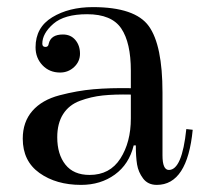

<svg xmlns="http://www.w3.org/2000/svg" viewBox="-20 -500 565 540"><path d="M241 -480Q360 -480 398.5 -426.5Q437 -373 437 -240V-63Q437 -22 455 -22Q492 -22 504 -137L522 -135Q507 20 421 20Q396 20 382.5 2Q369 -16 365.5 -37.5Q362 -59 362 -91H356Q343 -38 303 -9Q263 20 208 20Q138 20 91 -13.5Q44 -47 44 -110Q44 -157 71 -188Q98 -219 147.5 -232Q197 -245 243 -249Q289 -253 348 -252V-301Q348 -380 321 -420Q294 -460 225 -460Q161 -460 130 -433Q99 -406 99 -377Q99 -368 108 -368Q116 -368 117 -377Q123 -403 157 -403Q179 -403 192 -387.5Q205 -372 205 -349Q205 -327 188.5 -311.5Q172 -296 149 -296Q119 -296 99.5 -316.5Q80 -337 80 -367Q80 -423 127 -451.5Q174 -480 241 -480ZM348 -167V-234Q302 -235 269 -231.5Q236 -228 205 -216.5Q174 -205 157.5 -179Q141 -153 141 -114Q141 -66 164 -37Q187 -8 232 -8Q289 -8 318.5 -54Q348 -100 348 -167Z"/></svg>

Font: Elsie Swash Caps
Style: Regular
Weight: 400
Designer: Alejandro Inler
Foundry: Alejandro Inler
Version: 1.001